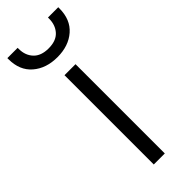

<svg xmlns="http://www.w3.org/2000/svg" viewBox="-264 -713 739 739"><g transform="rotate(-45 105.5 -344.0)"><path d="M76 0V-486H136V0ZM-33 -682V-688H23V-682Q23 -647 44 -624.5Q65 -602 106 -602Q147 -602 167.5 -624.5Q188 -647 188 -682V-688H244V-682Q244 -621 205.5 -587.5Q167 -554 106 -554Q45 -554 6 -587.5Q-33 -621 -33 -682Z"/></g></svg>

Font: Space Grotesk Frontify Light
Style: Regular
Weight: 300
Designer: Florian Karsten
Version: Version 2.000